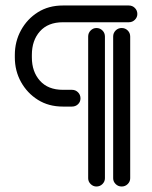

<svg xmlns="http://www.w3.org/2000/svg" viewBox="-20 -604 555 699"><path d="M242 -277Q255 -277 264 -268Q273 -259 273 -246Q273 -233 264 -224.5Q255 -216 242 -216H209Q157 -216 118 -240.5Q79 -265 56.5 -305.5Q34 -346 34 -395V-404Q34 -453 56.5 -494Q79 -535 118 -559.5Q157 -584 209 -584H449Q462 -584 471 -575Q480 -566 480 -553Q480 -541 471 -532Q462 -523 449 -523H209Q155 -523 125.5 -490Q96 -457 96 -404V-395Q96 -343 125.5 -310Q155 -277 209 -277ZM301 -471Q301 -484 310 -493Q319 -502 331 -502Q344 -502 353 -493Q362 -484 362 -471V45Q362 57 353 66Q344 75 331 75Q319 75 310 66Q301 57 301 45ZM392 -471Q392 -484 401 -493Q410 -502 423 -502Q436 -502 445 -493Q454 -484 454 -471V45Q454 57 445 66Q436 75 423 75Q410 75 401 66Q392 57 392 45Z"/></svg>

Font: Libertine Sup Medium
Style: Regular
Weight: 500
Designer: Bastien Sozeau
Foundry: NBR — Bastien Sozeau
Version: Version 2.003; ttfautohint (v1.8.4.7-5d5b);gftools[0.9.33]